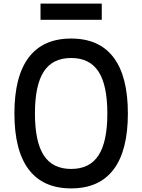

<svg xmlns="http://www.w3.org/2000/svg" viewBox="-20 -1030 790 1066"><path d="M60 -400Q60 -606 139.5 -711Q219 -816 375 -816Q531 -816 610.5 -711Q690 -606 690 -400Q690 -194 610.5 -89Q531 16 375 16Q219 16 139.5 -89Q60 -194 60 -400ZM576 -400Q576 -557 527 -632.5Q478 -708 375 -708Q272 -708 223 -632.5Q174 -557 174 -400Q174 -243 223 -167.5Q272 -92 375 -92Q478 -92 527 -167.5Q576 -243 576 -400ZM205 -1010H545V-920H205Z"/></svg>

Font: Martian Mono VF sWd Rg
Style: Regular
Weight: 400
Width: 6
Monospace: yes
Designer: Roman Shamin
Foundry: Evil Martians
Version: Version 1.100